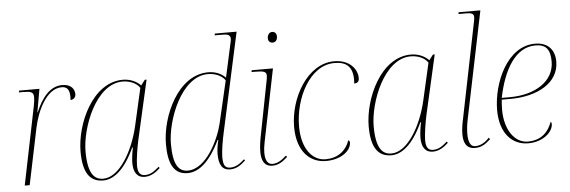

<svg xmlns="http://www.w3.org/2000/svg" viewBox="-49 -916 3215 1082"><g transform="rotate(-5 1558.0 -375.0)"><path d="M142 -442 52 0H80L146 -318C166 -414 222 -534 307 -534C334 -534 352 -521 352 -476C352 -470 352 -464 351 -458C367 -458 381 -470 381 -488C381 -514 365 -546 311 -546C243 -546 195 -486 161 -405H159L182 -536H67L65 -526H86C132 -526 148 -522 148 -491C148 -479 146 -463 142 -442Z M496 10C550 10 615 -32 674 -161H678C672 -135 667 -94 667 -76C666 -23 687 10 730 10C764 10 791 -7 818 -32L813 -40C784 -15 764 0 732 0C702 0 692 -22 692 -58C692 -90 703 -160 712 -200L788 -535H778L755 -505C732 -529 696 -546 654 -546C482 -546 382 -319 382 -163C382 -45 419 10 496 10ZM496 0C446 0 410 -36 410 -162C410 -295 500 -536 652 -536C690 -536 730 -521 749 -492L701 -281C669 -142 589 0 496 0Z M973 10C1033 10 1096 -35 1157 -161H1161C1155 -135 1150 -107 1150 -83C1150 -20 1170 10 1213 10C1248 10 1274 -7 1301 -33L1296 -40C1269 -15 1244 0 1215 0C1185 0 1175 -18 1175 -64C1175 -96 1186 -160 1195 -200L1317 -760H1194L1192 -750H1238C1263 -750 1281 -746 1281 -723C1281 -718 1280 -714 1279 -708L1254 -594C1248 -565 1241 -536 1235 -507C1212 -531 1178 -546 1137 -546C965 -546 865 -319 865 -163C865 -59 891 10 973 10ZM975 -4C925 -4 893 -41 893 -162C893 -295 983 -536 1135 -536C1173 -536 1213 -521 1232 -492L1176 -251C1156 -167 1081 -4 975 -4Z M1514 -681C1528 -681 1541 -690 1541 -714C1541 -731 1531 -741 1516 -741C1500 -741 1489 -727 1489 -707C1489 -690 1500 -681 1514 -681ZM1453 10C1487 10 1511 -7 1539 -32L1533 -40C1505 -15 1483 0 1453 0C1431 0 1413 -18 1413 -66C1413 -83 1415 -102 1420 -126L1503 -536H1383L1381 -526H1402C1452 -526 1465 -520 1465 -499C1465 -493 1464 -487 1463 -479L1405 -181C1398 -147 1391 -108 1391 -74C1391 -27 1405 10 1453 10Z M1756 10C1843 10 1899 -37 1899 -83C1899 -89 1894 -94 1891 -96C1869 -34 1821 0 1754 0C1681 0 1621 -69 1621 -197C1621 -359 1712 -536 1850 -536C1915 -536 1953 -510 1953 -432C1953 -423 1952 -415 1952 -411C1968 -411 1980 -418 1980 -440C1980 -491 1936 -546 1850 -546C1697 -546 1593 -359 1593 -197C1593 -58 1665 10 1756 10Z M2126 10C2180 10 2245 -32 2304 -161H2308C2302 -135 2297 -94 2297 -76C2296 -23 2317 10 2360 10C2394 10 2421 -7 2448 -32L2443 -40C2414 -15 2394 0 2362 0C2332 0 2322 -22 2322 -58C2322 -90 2333 -160 2342 -200L2418 -535H2408L2385 -505C2362 -529 2326 -546 2284 -546C2112 -546 2012 -319 2012 -163C2012 -45 2049 10 2126 10ZM2126 0C2076 0 2040 -36 2040 -162C2040 -295 2130 -536 2282 -536C2320 -536 2360 -521 2379 -492L2331 -281C2299 -142 2219 0 2126 0Z M2599 10C2637 10 2659 -7 2687 -32L2681 -41C2657 -16 2632 0 2600 0C2571 0 2562 -33 2562 -73C2562 -100 2566 -129 2571 -153L2696 -760H2573L2571 -750H2616C2646 -750 2658 -744 2658 -724C2658 -719 2657 -714 2656 -707L2546 -163C2540 -136 2534 -103 2534 -73C2534 -28 2548 10 2599 10Z M2900 10C2985 10 3041 -43 3041 -87C3041 -93 3039 -98 3036 -100C3016 -46 2978 0 2898 0C2826 0 2769 -75 2769 -191C2769 -208 2771 -241 2772 -248H2821C2974 -248 3097 -315 3097 -435C3097 -505 3056 -546 2986 -546C2827 -546 2741 -343 2741 -191C2741 -60 2809 10 2900 10ZM2819 -258H2773C2805 -416 2874 -536 2987 -536C3045 -536 3071 -509 3071 -438C3071 -328 2965 -258 2819 -258Z"/></g></svg>

Font: Noto Serif Display Thin
Style: Italic
Weight: 100
Italic angle: -12°
Designer: Monotype Design Team
Foundry: Monotype Imaging Inc.
Version: Version 2.009